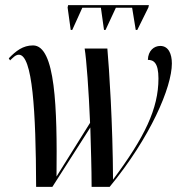

<svg xmlns="http://www.w3.org/2000/svg" viewBox="-20 -724 708 744"><path d="M254 -608H260L299 -694H371L383 -608H389L429 -694H492L506 -608H512L555 -695L557 -704H244L242 -695ZM120 0H183L330 -230C332 -156 335 -71 335 0H405C563 -192 646 -386 646 -478C646 -515 633 -546 601 -546C577 -546 554 -528 553 -492C575 -492 594 -481 594 -420C594 -303 541 -193 418 -28C417 -245 403 -458 396 -536H308C315 -494 324 -372 329 -248L199 -40C202 -306 195 -548 108 -548C69 -548 42 -527 14 -498L19 -490C30 -500 40 -512 53 -512C106 -512 119 -295 120 0Z"/></svg>

Font: Noto Serif Display ExtraCondensed Medium
Style: Italic
Weight: 500
Width: 2
Italic angle: -12°
Designer: Monotype Design Team
Foundry: Monotype Imaging Inc.
Version: Version 2.009